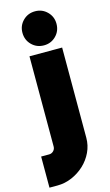

<svg xmlns="http://www.w3.org/2000/svg" viewBox="-171 -823 617 1073"><g transform="rotate(-15 137.5 -286.5)"><path d="M151 -576Q109 -576 80.5 -604.5Q52 -633 52 -675Q52 -716 80.5 -744.5Q109 -773 151 -773Q192 -773 220.5 -744.5Q249 -716 249 -675Q249 -633 220.5 -604.5Q192 -576 151 -576ZM-26 200V20H20Q35 20 45.5 9.5Q56 -1 56 -16V-538H245V-16Q245 28 226.5 67Q208 106 176.5 135.5Q145 165 104.5 182.5Q64 200 20 200Z"/></g></svg>

Font: Afrihost Sans Black
Style: Regular
Weight: 900
Foundry: https://www.afrihost.com
Version: Version 1.000